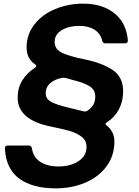

<svg xmlns="http://www.w3.org/2000/svg" viewBox="-20 -797 761 1054"><path d="M7 19V17Q7 2 22 2H138Q152 2 155 17Q163 68 203 92.5Q243 117 300 117Q366 117 410.5 88Q455 59 455 9Q455 -26 427 -47Q399 -68 361.5 -78.5Q324 -89 256 -103Q77 -140 77 -261Q77 -314 102 -355Q127 -396 172 -425Q179 -429 179 -435Q179 -440 172 -444Q126 -476 126 -536Q126 -608 169 -663Q212 -718 283.5 -747.5Q355 -777 437 -777Q541 -777 607 -725Q673 -673 682 -576V-574Q682 -567 677.5 -563Q673 -559 666 -559H559Q544 -559 541 -574Q531 -614 498 -634.5Q465 -655 415 -655Q358 -655 319 -631.5Q280 -608 280 -567Q280 -526 322 -506.5Q364 -487 445 -471Q539 -452 597.5 -413.5Q656 -375 656 -296Q656 -241 632.5 -196.5Q609 -152 566 -125Q559 -121 559 -116Q559 -112 566 -108Q608 -74 608 -20Q608 58 564.5 116.5Q521 175 447.5 206Q374 237 285 237Q160 237 86.5 184Q13 131 7 19ZM446 -185Q452 -185 458 -188Q503 -215 503 -267Q503 -305 470.5 -324.5Q438 -344 379 -358L344 -368Q333 -371 323 -370Q282 -363 256.5 -341Q231 -319 231 -285Q231 -254 261.5 -237.5Q292 -221 361 -205L414 -192L438 -186Q441 -185 446 -185Z"/></svg>

Font: Open Sauce Two
Style: Bold Italic
Weight: 700
Italic angle: -10°
Designer: Alfredo Marco Pradil
Foundry: Creative Sauce Fz LLC
Version: Version 1.477